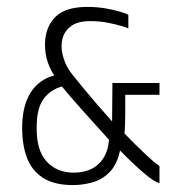

<svg xmlns="http://www.w3.org/2000/svg" viewBox="-20 -527 525 555"><path d="M191 8Q136 8 103.5 -13.5Q71 -35 57.5 -72Q44 -109 44 -157Q44 -220 68 -258.5Q92 -297 137 -309Q128 -321 119 -344.5Q110 -368 110 -400Q111 -449 140 -478Q169 -507 232 -507Q262 -507 286.5 -502.5Q311 -498 328 -493Q345 -488 351 -484V-445Q347 -447 330.5 -452Q314 -457 290.5 -461.5Q267 -466 241 -466Q205 -466 186 -452Q167 -438 161 -416.5Q155 -395 160.5 -371Q166 -347 178 -327Q183 -319 196 -303Q209 -287 225 -267.5Q241 -248 257.5 -229Q274 -210 286.5 -196Q299 -182 304 -176L305 -287H441V-253H342Q342 -221 342 -201Q342 -181 341.5 -168Q341 -155 340 -141Q371 -109 398.5 -83Q426 -57 441 -47V2Q427 0 395 -27.5Q363 -55 327 -92Q318 -50 296 -28.5Q274 -7 246 0.5Q218 8 191 8ZM193 -28Q239 -28 265.5 -53.5Q292 -79 295 -123Q256 -166 218 -208.5Q180 -251 159 -277Q126 -268 106 -241Q86 -214 86 -159Q85 -93 114.5 -60.5Q144 -28 193 -28Z"/></svg>

Font: Alumni Sans Thin Light
Style: Regular
Weight: 300
Version: Version 1.018